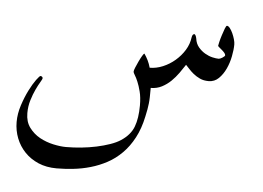

<svg xmlns="http://www.w3.org/2000/svg" viewBox="-40 -250 737 539"><g transform="rotate(5 329.0 20.0)"><path d="M604 -149.9Q604 -135.3 600.3 -116.5Q596.7 -97.7 588.9 -80.8Q581.1 -64 569.3 -52.5Q557.6 -41 541 -41Q526.9 -41 516.4 -45.9Q505.9 -50.8 497.8 -57.4Q489.7 -64 483.9 -70.6Q478 -77.1 474.1 -81.1Q466.8 -69.8 457.8 -57.1Q448.7 -44.4 437.5 -33.4Q426.3 -22.5 412.1 -15.1Q397.9 -7.8 380.9 -7.8Q380.9 7.8 380.6 17.8Q380.4 27.8 379.4 36.4Q378.4 44.9 377 53Q375.5 61 373 72.8Q365.7 107.9 351.8 134Q337.9 160.2 319.3 178.7Q300.8 197.3 278.6 209.2Q256.3 221.2 232.4 228Q208.5 234.9 184.1 237.5Q159.7 240.2 137.2 240.2Q108.4 240.2 85.7 230.5Q63 220.7 47.1 204.1Q31.2 187.5 22.7 165.8Q14.2 144 14.2 120.1Q14.2 96.7 22 72.8Q29.8 48.8 39.6 29.5Q49.3 10.3 58.3 -2Q67.4 -14.2 69.8 -14.2Q72.3 -14.2 74.2 -12.5Q76.2 -10.7 76.2 -8.8Q76.2 -5.9 70.8 2.9Q65.4 11.7 59.1 25.1Q52.7 38.6 47.4 55.9Q42 73.2 42 92.8Q42 117.2 54.2 133.5Q66.4 149.9 84.2 159.7Q102.1 169.4 122.3 173.8Q142.6 178.2 158.2 178.2Q179.2 178.2 201.2 176Q223.1 173.8 243.7 169.4Q264.2 165 281.7 158.9Q299.3 152.8 311 145Q336.9 127.9 345.9 104Q355 80.1 355 43.9Q355 21 350.8 4.9Q346.7 -11.2 342 -22.2Q337.4 -33.2 333.3 -39.6Q329.1 -45.9 329.1 -49.8Q329.1 -52.7 332.5 -61Q335.9 -69.3 340.3 -78.6Q344.7 -87.9 348.9 -95Q353 -102.1 355 -102.1Q360.8 -93.8 365.5 -84.2Q370.1 -74.7 373 -64Q391.6 -64 410.2 -71.8Q428.7 -79.6 444.1 -92.8Q459.5 -106 470 -123Q480.5 -140.1 482.9 -159.2Q484.4 -168.9 490.2 -168.9Q491.2 -168.9 493.2 -165.8Q495.1 -162.6 496.1 -157.2Q498 -142.6 506.3 -132.8Q514.6 -123 525.1 -116.9Q535.6 -110.8 546.1 -108.4Q556.6 -106 564 -106Q565.4 -106 568.4 -107.2Q571.3 -108.4 574 -110.1Q576.7 -111.8 578.9 -113.8Q581.1 -115.7 581.1 -117.2Q581.1 -120.6 577.6 -124.5Q574.2 -128.4 570.1 -131.8Q565.9 -135.3 562.5 -138.2Q559.1 -141.1 559.1 -142.1Q559.1 -143.6 561.3 -152.8Q563.5 -162.1 566.9 -172.6Q570.3 -183.1 573.5 -191.7Q576.7 -200.2 579.1 -200.2Q583 -200.2 587.4 -194.6Q591.8 -189 595.5 -180.9Q599.1 -172.9 601.6 -164.3Q604 -155.8 604 -149.9Z"/></g></svg>

Font: Scheherazade Rohingya
Style: Regular
Weight: 400
Designer: SIL International
Foundry: SIL International
Version: Version 2.000 (build 440/429)